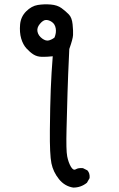

<svg xmlns="http://www.w3.org/2000/svg" viewBox="-20 -793 540 870"><path d="M312 57Q273 51 247 18.5Q221 -14 213 -53Q205 -92 206 -202.5Q207 -313 210 -388.5Q213 -464 219 -538Q191 -535 169.5 -535.5Q148 -536 132 -546Q116 -556 100 -573.5Q84 -591 76 -618.5Q68 -646 71 -681.5Q74 -717 98.5 -741.5Q123 -766 151.5 -770.5Q180 -775 210 -772.5Q240 -770 259 -756Q278 -742 292 -727.5Q306 -713 309 -682.5Q312 -652 311 -634Q310 -616 294 -571Q288 -444 286 -374Q284 -304 281.5 -208Q279 -112 284.5 -84.5Q290 -57 301 -38Q312 -19 323.5 -26Q335 -33 356 -31L376 -21Q388 -8 386 14L374 35Q347 57 312 57ZM227 -623Q236 -645 232.5 -664.5Q229 -684 215 -693.5Q201 -703 188 -702.5Q175 -702 160.5 -684.5Q146 -667 150 -649Q154 -631 171 -618.5Q188 -606 202 -610Q216 -614 227 -623Z"/></svg>

Font: Kosefont JP
Style: Regular
Weight: 400
Designer: Nozomi Seto 瀬戸のぞみ
Version: Version 3.00;June 19, 2020